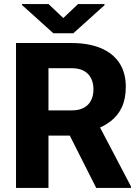

<svg xmlns="http://www.w3.org/2000/svg" viewBox="-20 -922 686 942"><path d="M58.6 -710.9H331.5Q413.1 -710.9 472.9 -686.5Q532.7 -662.1 564.9 -614.3Q597.2 -566.4 597.2 -496.1Q597.2 -437.5 578.1 -396.5Q559.1 -355.5 524.7 -328.6Q490.2 -301.8 444.3 -285.2L392.6 -256.8H160.2L159.2 -380.4H332Q367.7 -380.4 391.1 -393.1Q414.6 -405.8 426.5 -429Q438.5 -452.1 438.5 -483.4Q438.5 -515.6 426.3 -539.1Q414.1 -562.5 390.4 -575Q366.7 -587.4 331.5 -587.4H217.8V0H58.6ZM452.1 0 292.5 -315.9 460.4 -316.4 622.6 -7.3V0ZM218.3 -901.9 290.5 -833.5 362.8 -901.9H492.7V-896.5L339.8 -758.8H241.7L87.9 -897.5V-901.9Z"/></svg>

Font: Roboto ExtraBold
Style: Regular
Weight: 800
Designer: Christian Robertson
Foundry: Google
Version: Version 3.009; 2024